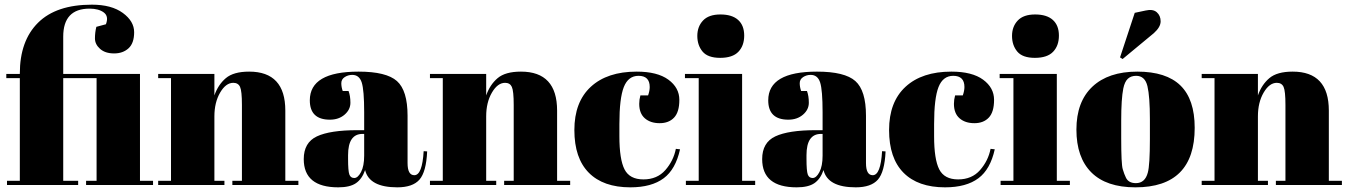

<svg xmlns="http://www.w3.org/2000/svg" viewBox="-20 -793 5775 823"><path d="M364 -756Q251 -756 251 -636V-476H580V-18H636V0H349V-18H394V-458H251V-18H315V0H10V-18H65V-458H7V-476H65V-478Q65 -618 143 -695.5Q221 -773 374 -773Q458 -773 506.5 -737.5Q555 -702 555 -655Q555 -608 531 -586Q507 -564 469 -564Q431 -564 409 -583.5Q387 -603 387 -628.5Q387 -654 393 -678L434 -689Q447 -723 425 -739.5Q403 -756 364 -756Z M658 -476H899V-384Q915 -430 948 -458Q981 -486 1048 -486Q1203 -486 1203 -319V-18H1259V0H976V-18H1017V-343Q1017 -403 1009 -420.5Q1001 -438 980 -438Q948 -438 923.5 -396Q899 -354 899 -294V-18H942V0H658V-18H713V-458H658Z M1512 -235H1541V-312Q1541 -407 1530.5 -439.5Q1520 -472 1490 -472Q1472 -472 1457.5 -462.5Q1443 -453 1443 -436.5Q1443 -420 1449 -403H1474Q1482 -382 1482 -352.5Q1482 -323 1457 -301.5Q1432 -280 1394 -280Q1308 -280 1308 -363Q1308 -486 1517 -486Q1636 -486 1681.5 -445.5Q1727 -405 1727 -297V-94Q1727 -42 1756 -42Q1790 -42 1796 -145L1811 -144Q1807 -56 1778 -23Q1749 10 1683 10Q1563 10 1545 -64Q1532 -26 1506 -8Q1480 10 1430 10Q1282 10 1282 -111Q1282 -182 1338.5 -208.5Q1395 -235 1512 -235ZM1541 -126V-219H1534Q1472 -219 1472 -128V-112Q1472 -60 1477.5 -45Q1483 -30 1498.5 -30Q1514 -30 1527.5 -55.5Q1541 -81 1541 -126Z M1823 -476H2064V-384Q2080 -430 2113 -458Q2146 -486 2213 -486Q2368 -486 2368 -319V-18H2424V0H2141V-18H2182V-343Q2182 -403 2174 -420.5Q2166 -438 2145 -438Q2113 -438 2088.5 -396Q2064 -354 2064 -294V-18H2107V0H1823V-18H1878V-458H1823Z M2717 -468Q2673 -468 2654 -420Q2635 -372 2635 -261V-209Q2635 -110 2657 -67Q2679 -24 2738 -24Q2797 -24 2832 -64Q2867 -104 2877 -155L2895 -153Q2876 -67 2825 -29Q2773 10 2682 10Q2566 10 2504 -52.5Q2442 -115 2442 -235.5Q2442 -356 2512.5 -421Q2583 -486 2709 -486Q2798 -486 2845 -451.5Q2892 -417 2892 -365Q2892 -313 2869.5 -289Q2847 -265 2807.5 -265Q2768 -265 2744 -286Q2720 -307 2720 -348Q2720 -366 2725 -384H2758Q2765 -404 2765 -420Q2765 -468 2717 -468Z M3067 -545Q3014 -545 2991.5 -572Q2969 -599 2969 -639Q2969 -679 2993.5 -705Q3018 -731 3068 -731Q3118 -731 3144 -707.5Q3170 -684 3170 -640.5Q3170 -597 3145 -571Q3120 -545 3067 -545ZM2916 -476H3161V-18H3217V0H2920V-18H2975V-458H2916Z M3477 -235H3506V-312Q3506 -407 3495.5 -439.5Q3485 -472 3455 -472Q3437 -472 3422.5 -462.5Q3408 -453 3408 -436.5Q3408 -420 3414 -403H3439Q3447 -382 3447 -352.5Q3447 -323 3422 -301.5Q3397 -280 3359 -280Q3273 -280 3273 -363Q3273 -486 3482 -486Q3601 -486 3646.5 -445.5Q3692 -405 3692 -297V-94Q3692 -42 3721 -42Q3755 -42 3761 -145L3776 -144Q3772 -56 3743 -23Q3714 10 3648 10Q3528 10 3510 -64Q3497 -26 3471 -8Q3445 10 3395 10Q3247 10 3247 -111Q3247 -182 3303.5 -208.5Q3360 -235 3477 -235ZM3506 -126V-219H3499Q3437 -219 3437 -128V-112Q3437 -60 3442.5 -45Q3448 -30 3463.5 -30Q3479 -30 3492.5 -55.5Q3506 -81 3506 -126Z M4066 -468Q4022 -468 4003 -420Q3984 -372 3984 -261V-209Q3984 -110 4006 -67Q4028 -24 4087 -24Q4146 -24 4181 -64Q4216 -104 4226 -155L4244 -153Q4225 -67 4174 -29Q4122 10 4031 10Q3915 10 3853 -52.5Q3791 -115 3791 -235.5Q3791 -356 3861.5 -421Q3932 -486 4058 -486Q4147 -486 4194 -451.5Q4241 -417 4241 -365Q4241 -313 4218.5 -289Q4196 -265 4156.5 -265Q4117 -265 4093 -286Q4069 -307 4069 -348Q4069 -366 4074 -384H4107Q4114 -404 4114 -420Q4114 -468 4066 -468Z M4416 -545Q4363 -545 4340.5 -572Q4318 -599 4318 -639Q4318 -679 4342.5 -705Q4367 -731 4417 -731Q4467 -731 4493 -707.5Q4519 -684 4519 -640.5Q4519 -597 4494 -571Q4469 -545 4416 -545ZM4265 -476H4510V-18H4566V0H4269V-18H4324V-458H4265Z M4909 -197V-282Q4909 -379 4898.5 -423.5Q4888 -468 4850 -468Q4828 -468 4814.5 -455.5Q4801 -443 4795 -414Q4786 -369 4786 -277V-199Q4786 -90 4792.5 -68Q4799 -46 4806 -32Q4817 -8 4849 -8Q4888 -8 4900 -53Q4909 -85 4909 -197ZM5101 -245Q5101 10 4847 10Q4722 10 4658 -54Q4594 -118 4594 -237.5Q4594 -357 4662.5 -421.5Q4731 -486 4855 -486Q4979 -486 5040 -426.5Q5101 -367 5101 -245ZM4781 -547 4844 -738 4891 -748Q4922 -755 4938.5 -740.5Q4955 -726 4955 -701.5Q4955 -677 4926 -651L4792 -540Z M5131 -476H5372V-384Q5388 -430 5421 -458Q5454 -486 5521 -486Q5676 -486 5676 -319V-18H5732V0H5449V-18H5490V-343Q5490 -403 5482 -420.5Q5474 -438 5453 -438Q5421 -438 5396.5 -396Q5372 -354 5372 -294V-18H5415V0H5131V-18H5186V-458H5131Z"/></svg>

Font: Abril Fatface
Style: Regular
Weight: 400
Designer: Veronika Burian, Jos Scaglione
Foundry: TypeTogether
Version: Version 1.001